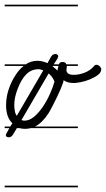

<svg xmlns="http://www.w3.org/2000/svg" viewBox="-20 -562 453 821"><path d="M313 -280H266Q266 -275 265 -271Q264 -267 264 -263Q264 -254 271 -248Q278 -242 296 -242Q307 -242 319 -244.5Q331 -247 342.5 -251.5Q354 -256 363.5 -262.5Q373 -269 380 -277Q385 -285 392 -285Q400 -285 406.5 -278.5Q413 -272 413 -266Q413 -252 398 -241Q383 -230 363 -222Q343 -214 324 -210.5Q305 -207 297 -207Q284 -207 273 -209.5Q262 -212 252 -219L250 -209Q246 -197 239 -180.5Q232 -164 223 -145.5Q214 -127 204.5 -108.5Q195 -90 187 -77Q161 -37 130 -21H313V-14H111Q99 -11 87 -11Q75 -11 64 -14H52L36 13Q28 25 19 25Q5 25 5 16Q5 12 9 6L20 -14H0V-21H24L33 -35Q6 -60 6 -112Q6 -146 17 -179.5Q28 -213 46 -240Q61 -264 81 -280H0V-287H90Q113 -302 140 -302Q161 -302 183 -292L198 -319Q205 -331 217 -331Q222 -331 225.5 -328Q229 -325 229 -322Q229 -321 226 -312L210 -287H232Q235 -297 247 -297Q256 -297 261 -292Q263 -289 264 -287H313ZM145 -266Q114 -266 92.5 -244.5Q71 -223 55 -181Q41 -144 41 -112Q41 -101 43.5 -87Q46 -73 52 -67L165 -261Q160 -263 155 -264.5Q150 -266 145 -266ZM213 -213Q205 -234 188 -248L72 -49Q77 -46 84 -46Q106 -46 126.5 -63.5Q147 -81 164 -106.5Q181 -132 194 -161.5Q207 -191 213 -213ZM313 239H0V232H313ZM313 -535H0V-542H313ZM226 -260 227 -268 230 -280H206L205 -278Q217 -269 226 -260Z"/></svg>

Font: Gruenewald VA 1. Klasse
Style: Regular
Weight: 400
Designer: Peter Wiegel
Foundry: Peter Wiegel, nach dem Schriftentwurf von Dr. H. Gr¸newald
Version: Version 0.007